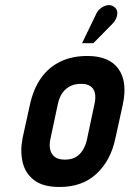

<svg xmlns="http://www.w3.org/2000/svg" viewBox="-20 -735 516 765"><path d="M426 -638Q438 -650 443.5 -663.5Q449 -677 447 -689Q445 -701 434 -708Q422 -717 407 -714Q392 -711 380 -701Q368 -691 363 -679L307 -563H352ZM440 -185 469 -317Q489 -409 452 -460.5Q415 -512 328 -512Q267 -512 220.5 -489.5Q174 -467 143.5 -424Q113 -381 99 -317L70 -185Q60 -134 70 -89.5Q80 -45 115.5 -17.5Q151 10 217 10Q309 10 365.5 -43.5Q422 -97 440 -185ZM357 -323 326 -177Q321 -155 310 -137Q299 -119 281.5 -109Q264 -99 239 -99Q212 -99 198 -110Q184 -121 180 -139Q176 -157 180 -177L211 -323Q217 -349 229.5 -366Q242 -383 260.5 -392Q279 -401 303 -401Q327 -401 340.5 -391.5Q354 -382 358 -364.5Q362 -347 357 -323Z"/></svg>

Font: Advent Pro
Style: Italic
Weight: 400
Italic angle: -12°
Designer: VivaRado, Andreas Kalpakidis
Foundry: VivaRado, Andreas Kalpakidis
Version: Version 3.000